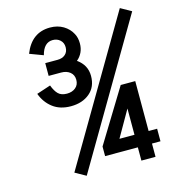

<svg xmlns="http://www.w3.org/2000/svg" viewBox="-109 -821 836 916"><g transform="rotate(-15 309.5 -363.0)"><path d="M619.1 -698.7 206.5 3.4 153.3 -26.4 565.9 -728.5ZM315.4 -64.5V-111.8L475.1 -373H546.9V-126.5H588.9V-64.5H546.9V1H477.1V-64.5ZM402.8 -126.5H477.1V-256.3ZM303.2 -538.1Q349.6 -505.9 349.6 -451.7Q349.6 -397.5 313.2 -366.9Q276.9 -336.4 220.2 -336.4Q167 -336.4 131.6 -363.3Q96.2 -390.1 79.6 -435.1L148.9 -458Q159.7 -428.7 174.6 -414.1Q189.5 -399.4 217.3 -399.4Q243.2 -399.4 260 -413.3Q276.9 -427.2 276.9 -451.7Q276.9 -476.1 259.8 -490Q242.7 -503.9 215.8 -503.9H154.3V-566.9H215.3Q239.3 -566.9 253.7 -579.8Q268.1 -592.8 268.1 -615.2Q268.1 -637.2 253.4 -650.6Q238.8 -664.1 216.8 -664.1Q172.9 -664.1 157.7 -605L91.3 -629.9Q128.4 -725.1 219.7 -725.1Q256.8 -725.1 284.9 -708.3Q313 -691.4 327.1 -664.1Q338.4 -643.6 338.4 -615.2Q338.4 -567.9 303.2 -538.1Z"/></g></svg>

Font: Meera Inimai
Style: Regular
Weight: 400
Version: 2.0.0+20160526